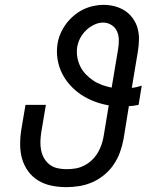

<svg xmlns="http://www.w3.org/2000/svg" viewBox="-20 -763 640 791"><path d="M253 8Q222 8 192.5 2Q163 -4 138 -19Q113 -34 96 -57.5Q79 -81 71 -109Q63 -137 63 -168Q63 -199 68 -230L85 -331H169L150 -218Q147 -199 146.5 -180Q146 -161 149.5 -143.5Q153 -126 162 -110.5Q171 -95 185 -84.5Q199 -74 217 -70Q235 -66 254 -66Q273 -66 291 -69Q309 -72 326 -80.5Q343 -89 357.5 -102.5Q372 -116 382 -132.5Q392 -149 398 -166.5Q404 -184 407 -202L428 -329Q398 -334 369 -345Q340 -356 315 -372.5Q290 -389 269.5 -411.5Q249 -434 235.5 -461Q222 -488 217 -519.5Q212 -551 217 -582Q220 -603 229 -624Q238 -645 251.5 -663.5Q265 -682 283 -697.5Q301 -713 321 -723Q341 -733 363 -738Q385 -743 407 -743Q430 -743 453 -737Q476 -731 495 -718.5Q514 -706 527.5 -687Q541 -668 547 -646Q553 -624 552.5 -599.5Q552 -575 548 -551L523 -401Q534 -402 544 -404.5Q554 -407 564 -410L551 -331Q541 -329 531 -327.5Q521 -326 511 -326L489 -190Q484 -163 474.5 -136.5Q465 -110 449 -86Q433 -62 410 -43Q387 -24 361 -12.5Q335 -1 307.5 3.5Q280 8 253 8ZM440 -402 467 -563Q470 -582 469.5 -600.5Q469 -619 461.5 -635Q454 -651 438.5 -660.5Q423 -670 405 -670Q386 -670 367.5 -661Q349 -652 334.5 -638Q320 -624 310.5 -606Q301 -588 298 -569Q295 -548 298.5 -527.5Q302 -507 311 -489Q320 -471 334 -456.5Q348 -442 364.5 -431Q381 -420 400.5 -413Q420 -406 440 -402Z"/></svg>

Font: Iosevka Slab Extended
Style: Italic
Weight: 400
Width: 7
Italic angle: -9°
Monospace: yes
Designer: Belleve Invis
Foundry: Belleve Invis
Version: Version 11.1.0; ttfautohint (v1.8.3)